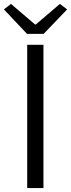

<svg xmlns="http://www.w3.org/2000/svg" viewBox="-37 -961 363 981"><path d="M102 0H185V-732H102ZM101 -788H186L306 -913L269 -941L146 -836H142L19 -941L-17 -913Z"/></svg>

Font: Noto Sans HK DemiLight
Style: Regular
Weight: 350
Designer: Ryoko NISHIZUKA 西塚涼子 (kana, bopomofo & ideographs); Paul D. Hunt (Latin, Greek & Cyrillic); Sandoll Communications 산돌커뮤니
Foundry: Adobe
Version: Version 2.004;hotconv 1.0.118;makeotfexe 2.5.65603